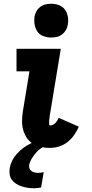

<svg xmlns="http://www.w3.org/2000/svg" viewBox="-20 -780 490 1023"><path d="M246 8Q221 8 197 3Q173 -2 153.5 -15Q134 -28 121.5 -47.5Q109 -67 103 -90Q97 -113 97.5 -138Q98 -163 102 -188L137 -400H68V-520H304L246 -169Q245 -165 244.5 -161Q244 -157 244 -153.5Q244 -150 243 -146.5Q242 -143 242 -139Q242 -135 242 -131.5Q242 -128 242 -124Q242 -120 242 -116Q242 -112 246 -112H249Q256 -112 263 -115.5Q270 -119 275.5 -125Q281 -131 285.5 -138Q290 -145 293 -152L400 -105Q390 -82 375 -60.5Q360 -39 339.5 -23Q319 -7 294.5 0.5Q270 8 246 8ZM160 223Q143 223 127 220.5Q111 218 95.5 213Q80 208 66.5 199.5Q53 191 43.5 178.5Q34 166 31.5 149.5Q29 133 32 116Q35 96 45 76Q55 56 70 39.5Q85 23 102.5 9.5Q120 -4 140 -14Q160 -24 181 -30.5Q202 -37 222 -40L216 0Q201 7 188 18Q175 29 165 42Q155 55 146.5 69.5Q138 84 135 100Q134 109 137.5 118Q141 127 148.5 132Q156 137 165 139Q174 141 184 141Q191 141 198.5 140Q206 139 213 137L199 219Q190 221 180 222Q170 223 160 223ZM253 -580Q231 -580 211 -587.5Q191 -595 179.5 -611.5Q168 -628 164.5 -649Q161 -670 164 -692Q167 -707 174.5 -720.5Q182 -734 194.5 -743.5Q207 -753 222.5 -756.5Q238 -760 253 -760Q275 -760 294.5 -752.5Q314 -745 326 -728.5Q338 -712 341.5 -691Q345 -670 341 -648Q339 -633 331 -619.5Q323 -606 310.5 -596.5Q298 -587 283 -583.5Q268 -580 253 -580Z"/></svg>

Font: Iosevka Etoile Heavy
Style: Italic
Weight: 900
Italic angle: -9°
Designer: Belleve Invis
Foundry: Belleve Invis
Version: Version 22.1.2; ttfautohint (v1.8.4)